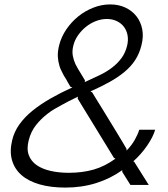

<svg xmlns="http://www.w3.org/2000/svg" viewBox="-20 -838 763 870"><path d="M654 0H571L534 -59V-67Q481 -29 416 -8.5Q351 12 276 12Q210 12 159.5 -2.5Q109 -17 77.5 -44.5Q46 -72 34.5 -112Q23 -152 35 -202Q44 -241 68 -274.5Q92 -308 128 -337Q164 -366 209.5 -392Q255 -418 308 -442L299 -445Q291 -458 285 -469Q280 -479 274 -488Q268 -497 266 -502Q261 -512 256.5 -521Q252 -530 249 -541Q243 -561 242 -582.5Q241 -604 248 -633Q258 -672 281 -705.5Q304 -739 335 -764Q366 -789 403.5 -803.5Q441 -818 479 -818Q518 -818 548.5 -803.5Q579 -789 598.5 -764Q618 -739 624.5 -705.5Q631 -672 621 -633Q612 -596 593 -566.5Q574 -537 544.5 -512.5Q515 -488 476.5 -466.5Q438 -445 390 -424L398 -419Q401 -413 413.5 -393.5Q426 -374 442 -347.5Q458 -321 476.5 -291Q495 -261 511 -234.5Q527 -208 538.5 -189Q550 -170 553 -164L554 -156Q577 -180 591 -205Q605 -230 611 -250H683Q674 -218 647 -178.5Q620 -139 584 -107L588 -105ZM556 -631Q562 -656 558 -678Q554 -700 541.5 -716.5Q529 -733 509 -742.5Q489 -752 464 -752Q439 -752 414.5 -742.5Q390 -733 369.5 -716.5Q349 -700 333.5 -678Q318 -656 312 -630Q306 -606 310 -585Q314 -564 322 -547Q326 -539 333.5 -526Q341 -513 348 -502Q356 -488 365 -474L364 -466Q399 -482 430.5 -497Q462 -512 487 -531Q512 -550 530 -574Q548 -598 556 -631ZM503 -119 496 -123 332 -391 333 -400Q304 -386 289.5 -378.5Q275 -371 259 -362Q242 -353 226 -343.5Q210 -334 196 -323Q166 -300 143 -271Q120 -242 110 -202Q100 -163 110.5 -135Q121 -107 146.5 -89.5Q172 -72 209.5 -63.5Q247 -55 292 -55Q353 -55 404 -69.5Q455 -84 503 -119Z"/></svg>

Font: TypoPRO Sinkin Sans
Style: 300 Light Italic
Weight: 300
Italic angle: -112°
Designer: Keith Bates
Foundry: K-Type
Version: Sinkin Sans (version 1.0)  by Keith Bates   •   © 2014   www